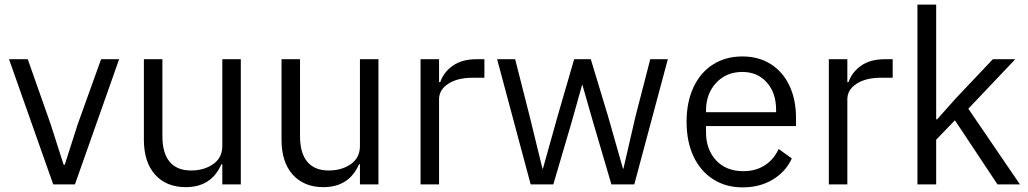

<svg xmlns="http://www.w3.org/2000/svg" viewBox="-20 -797 4446 830"><path d="M304 0H210L19 -541H100L199 -260L255 -85H260L316 -260L417 -541H495Z M602 -193V-541H682V-209Q682 -135 713.5 -97.5Q745 -60 806 -60Q862 -60 901.5 -87.5Q941 -115 941 -166V-541H1021V0H941V-87H937Q894 12 783 12Q699 12 650.5 -42Q602 -96 602 -193Z M1197 -193V-541H1277V-209Q1277 -135 1308.5 -97.5Q1340 -60 1401 -60Q1457 -60 1496.5 -87.5Q1536 -115 1536 -166V-541H1616V0H1536V-87H1532Q1489 12 1378 12Q1294 12 1245.5 -42Q1197 -96 1197 -193Z M1798 0V-541H1878V-442H1883Q1898 -485 1937.5 -513Q1977 -541 2040 -541H2074V-461H2024Q1958 -461 1918 -435Q1878 -409 1878 -368V0Z M2372 0H2274L2129 -541H2207L2270 -293L2325 -68H2327L2390 -293L2462 -541H2534L2609 -293L2673 -68H2675L2727 -293L2791 -541H2867L2722 0H2623L2543 -272L2498 -429H2496L2452 -272Z M2948 -271Q2948 -356 2978 -420Q3008 -484 3062.5 -518.5Q3117 -553 3189 -553Q3260 -553 3312.5 -519.5Q3365 -486 3393 -426Q3421 -366 3421 -289V-252H3032V-226Q3032 -151 3075.5 -104Q3119 -57 3194 -57Q3246 -57 3285.5 -82Q3325 -107 3346 -153L3403 -112Q3377 -55 3321 -21Q3265 13 3190 13Q3118 13 3063 -22Q3008 -57 2978 -121Q2948 -185 2948 -271ZM3032 -312H3335V-322Q3335 -396 3294.5 -441Q3254 -486 3189 -486Q3120 -486 3076 -439Q3032 -392 3032 -318Z M3563 0V-541H3643V-442H3648Q3663 -485 3702.5 -513Q3742 -541 3805 -541H3839V-461H3789Q3723 -461 3683 -435Q3643 -409 3643 -368V0Z M4027 0H3946V-777H4027V-281H4031L4113 -373L4272 -541H4369L4166 -327L4389 0H4292L4108 -277L4027 -193Z"/></svg>

Font: IBM Plex Sans SC
Style: Regular
Weight: 400
Designer: Mike Abbink; Paul van der Laan; Pieter van Rosmalen; Eunyou Noh; Wujin Sim; Chorong Kim; Dohee Lee; Yejin We; Jinhee Kim
Foundry: Sandoll Inc.
Version: Version 1.000